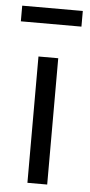

<svg xmlns="http://www.w3.org/2000/svg" viewBox="-51 -714 349 745"><g transform="rotate(5 123.5 -341.5)"><path d="M162 0H85V-492H162ZM241 -622H5V-683H241Z"/></g></svg>

Font: Wix Madefor Text
Style: Regular
Weight: 400
Designer: Dalton Maag Ltd
Foundry: Dalton Maag Ltd
Version: Version 3.100